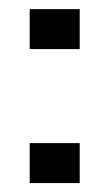

<svg xmlns="http://www.w3.org/2000/svg" viewBox="-20 -410 245 430"><path d="M46.5 -300V-389.5H158.5V-300ZM46.5 0V-89.5H158.5V0Z"/></svg>

Font: Big Shoulders Stencil Display
Style: Regular
Weight: 400
Designer: Patric King
Foundry: XO Type Co
Version: Version 1.000